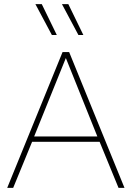

<svg xmlns="http://www.w3.org/2000/svg" viewBox="-20 -913 640 933"><path d="M585 0H556L464 -224H136L44 0H15L284 -660H316ZM146 -250H453L300 -631ZM183 -893 256 -743H232L152 -893ZM312 -893 385 -743H361L281 -893Z"/></svg>

Font: Work Sans ExtraLight
Style: Regular
Weight: 200
Designer: Wei Huang
Foundry: Wei Huang
Version: Version 2.010; ttfautohint (v1.8.3)